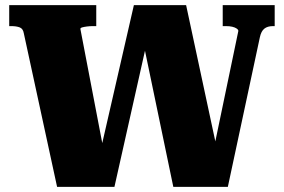

<svg xmlns="http://www.w3.org/2000/svg" viewBox="-20 -730 1109 750"><path d="M16 -710H356V-628H343Q331 -628 319.5 -626.5Q308 -625 301 -623Q294 -621 294 -617L386 -137L373 -143L503 -710H707L829 -141L812 -134L911 -609Q911 -614 904.5 -618.5Q898 -623 887.5 -625.5Q877 -628 863 -628H850V-710H1053V-628H1046Q1025 -628 1012.5 -618Q1000 -608 995 -584L870 0H657L539 -567L554 -566L427 0H203L73 -600Q70 -618 57 -623Q44 -628 24 -628H16Z"/></svg>

Font: Roboto Serif 20pt ExtraBold
Style: Regular
Weight: 800
Version: Version 1.008